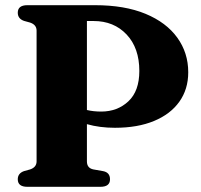

<svg xmlns="http://www.w3.org/2000/svg" viewBox="-20 -720 774 740"><path d="M705.5 -441.5Q705.5 -376 671.2 -328Q637 -280 573.8 -253.8Q510.5 -227.5 423 -227.5Q364 -227.5 315 -241.5V-98Q315 -72 340 -67L377 -60.5Q404 -55.5 404 -29Q404 0 367 0H85.5Q48.5 0 48.5 -29Q48.5 -52 72.5 -60.5L96 -67Q121 -75.5 121 -98V-602Q121 -624.5 96 -633L72.5 -639.5Q48.5 -648 48.5 -671Q48.5 -700 85.5 -700H346Q460.5 -700 540.8 -666.8Q621 -633.5 663.2 -575Q705.5 -516.5 705.5 -441.5ZM315 -639V-296Q340 -290 370 -290Q432.5 -290 474.8 -329.5Q517 -369 517 -446.5Q517 -535 468 -587Q419 -639 340.5 -639Z"/></svg>

Font: Fraunces 9pt S000
Style: Bold
Weight: 700
Version: Version 1.000; ttfautohint (v1.8.3)